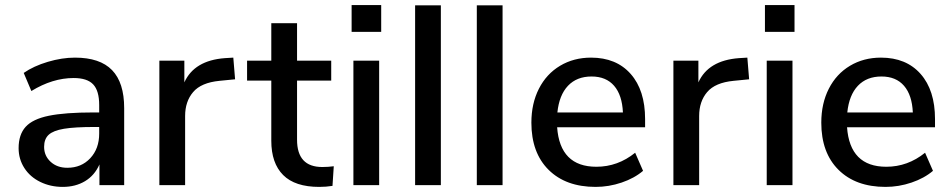

<svg xmlns="http://www.w3.org/2000/svg" viewBox="-20 -726 3728 753"><path d="M467 -302V0H370V-81Q351 -38 313.5 -15.5Q276 7 226 7Q178 7 138 -12.5Q98 -32 75.5 -67Q53 -102 53 -145Q53 -198 80.5 -228.5Q108 -259 171.5 -272Q235 -285 346 -285H369V-314Q369 -370 345.5 -395Q322 -420 269 -420Q186 -420 103 -369L73 -440Q112 -467 167.5 -483.5Q223 -500 274 -500Q372 -500 419.5 -451Q467 -402 467 -302ZM369 -202V-228H351Q273 -228 231 -221Q189 -214 171 -197.5Q153 -181 153 -150Q153 -115 178.5 -91.5Q204 -68 244 -68Q299 -68 334 -105.5Q369 -143 369 -202Z M902 -415 841 -409Q769 -402 737.5 -365Q706 -328 706 -271V0H605V-488H703V-403Q742 -489 862 -498L895 -500Z M1289 -74 1284 3Q1259 7 1232 7Q1137 7 1090.5 -39.5Q1044 -86 1044 -174V-410H949V-488H1044V-635H1145V-488H1279V-410H1145V-178Q1145 -71 1244 -71Q1267 -71 1289 -74Z M1366 0V-488H1467V0ZM1359 -706H1475V-601H1359Z M1608 0V-705H1709V0Z M1850 0V-705H1951V0Z M2510 -227H2165Q2176 -72 2319 -72Q2403 -72 2471 -127L2502 -56Q2468 -27 2418 -10Q2368 7 2316 7Q2199 7 2131.5 -60Q2064 -127 2064 -245Q2064 -320 2093.5 -378Q2123 -436 2176.5 -468Q2230 -500 2298 -500Q2397 -500 2453.5 -436Q2510 -372 2510 -259ZM2166 -285H2423Q2420 -353 2388.5 -389.5Q2357 -426 2300 -426Q2242 -426 2207.5 -389.5Q2173 -353 2166 -285Z M2918 -415 2857 -409Q2785 -402 2753.5 -365Q2722 -328 2722 -271V0H2621V-488H2719V-403Q2758 -489 2878 -498L2911 -500Z M2987 0V-488H3088V0ZM2980 -706H3096V-601H2980Z M3647 -227H3302Q3313 -72 3456 -72Q3540 -72 3608 -127L3639 -56Q3605 -27 3555 -10Q3505 7 3453 7Q3336 7 3268.5 -60Q3201 -127 3201 -245Q3201 -320 3230.5 -378Q3260 -436 3313.5 -468Q3367 -500 3435 -500Q3534 -500 3590.5 -436Q3647 -372 3647 -259ZM3303 -285H3560Q3557 -353 3525.5 -389.5Q3494 -426 3437 -426Q3379 -426 3344.5 -389.5Q3310 -353 3303 -285Z"/></svg>

Font: wassup Sans
Style: Medium
Weight: 600
Version: Version 2.001